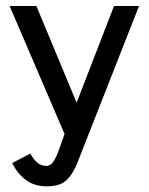

<svg xmlns="http://www.w3.org/2000/svg" viewBox="-20 -455 506 652"><path d="M138.7 177.7Q96.7 177.7 67.9 156.2Q39.1 134.8 21.5 98.6L83 66.4Q92.8 85 106 96.7Q119.1 108.4 137.7 108.4Q151.4 108.4 161.6 93.3Q171.9 78.1 181.6 49.8L199.2 0L12.7 -434.6H103.5L240.2 -106.4L367.2 -434.6H452.1L243.2 96.7Q230.5 130.9 208.5 154.3Q186.5 177.7 138.7 177.7Z"/></svg>

Font: Padauk
Style: Regular
Weight: 400
Designer: Debbi Hosken, Becca Hirsbrunner Spalinger
Foundry: SIL International
Version: Version 5.003